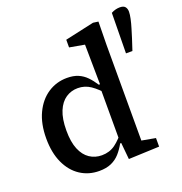

<svg xmlns="http://www.w3.org/2000/svg" viewBox="-137 -879 957 1011"><g transform="rotate(-20 341.0 -373.5)"><path d="M644 -760Q665 -760 673.5 -749.5Q682 -739 682 -722Q682 -707 677 -683.5Q672 -660 664 -634Q656 -608 649 -585L628 -521H592L595 -747Q608 -754 620 -757Q632 -760 644 -760ZM249 13Q190 13 143.5 -17.5Q97 -48 70.5 -105.5Q44 -163 44 -243Q44 -325 72 -384Q100 -443 148 -474.5Q196 -506 255 -506Q291 -506 317 -495Q343 -484 363 -463.5Q383 -443 401 -415H438L433 -347Q394 -392 361.5 -414Q329 -436 290 -436Q253 -436 223 -416Q193 -396 175.5 -354Q158 -312 158 -246Q158 -182 175 -141Q192 -100 222 -80Q252 -60 290 -60Q333 -60 365.5 -83.5Q398 -107 433 -154L438 -86H401Q385 -57 365 -34.5Q345 -12 317 0.5Q289 13 249 13ZM416 7 406 -97 403 -99V-396L408 -403L405 -638L321 -653V-696L484 -732L513 -728L511 -598V-62L588 -48V0Z"/></g></svg>

Font: Source Serif 4 Medium
Style: Regular
Weight: 500
Designer: Frank Grießhammer
Foundry: Adobe Systems Incorporated
Version: Version 4.004;hotconv 1.0.116;makeotfexe 2.5.65601